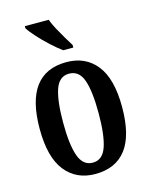

<svg xmlns="http://www.w3.org/2000/svg" viewBox="-117 -841 722 925"><g transform="rotate(-15 244.5 -378.0)"><path d="M243 10Q148 10 93.5 -59Q39 -128 39 -269Q39 -547 246 -547Q341 -547 395.5 -478.5Q450 -410 450 -269Q450 -128 397.5 -59Q345 10 243 10ZM245 -46Q294 -46 313.5 -103Q333 -160 333 -269Q333 -379 313.5 -434.5Q294 -490 244 -490Q195 -490 175.5 -434.5Q156 -379 156 -269Q156 -160 176 -103Q196 -46 245 -46ZM247 -606Q222 -624 191 -652.5Q160 -681 134 -710Q108 -739 98 -756V-766H217Q225 -744 239.5 -717Q254 -690 269.5 -664Q285 -638 297 -619V-606Z"/></g></svg>

Font: Noto Serif Ethiopic ExtraCondensed SemiBold
Style: Regular
Weight: 600
Width: 2
Designer: Monotype Design Team
Foundry: Monotype Imaging Inc.
Version: Version 2.102; ttfautohint (v1.8.4.7-5d5b)